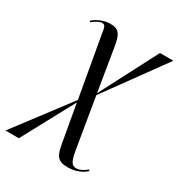

<svg xmlns="http://www.w3.org/2000/svg" viewBox="-220 -663 964 1032"><g transform="rotate(30 262.0 -147.5)"><path d="M351 244C396 244 435 229 462 204L458 196C437 214 412 226 395 226C361 226 353 202 341 132L291 -169L557 -536H474L289 -180L245 -448C233 -519 216 -539 165 -539C132 -539 96 -527 61 -499L65 -491C84 -506 107 -521 125 -521C148 -521 147 -498 155 -453L218 -97L-37 240H46L220 -83L261 149C274 221 288 244 351 244Z"/></g></svg>

Font: Noto Serif Display SemiCondensed
Style: Italic
Weight: 400
Width: 4
Italic angle: -12°
Designer: Monotype Design Team
Foundry: Monotype Imaging Inc.
Version: Version 2.009